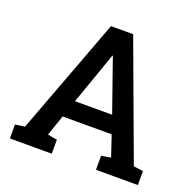

<svg xmlns="http://www.w3.org/2000/svg" viewBox="-125 -842 993 974"><g transform="rotate(20 371.5 -355.5)"><path d="M25.9 0V-75.2L77.6 -82.5L313 -710.9H432.6L665 -82.5L716.8 -75.2V0H490.7V-75.2L541.5 -84.5L503.9 -196.3H239.3L200.7 -84.5L252 -75.2V0ZM271.5 -290.5H472.2L379.9 -553.7L373.5 -572.8H370.6L363.8 -552.7Z"/></g></svg>

Font: Roboto Slab LO Medium
Style: Regular
Weight: 500
Designer: Google
Version: Version 2.000